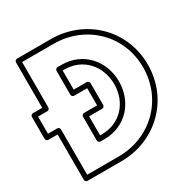

<svg xmlns="http://www.w3.org/2000/svg" viewBox="-272 -1495 1708 1753"><g transform="rotate(-30 581.5 -619.0)"><path d="M49 -528V-709H147C162.1 -709 172 -723.3 172 -734V-1213H506C834.1 -1213 1105 -965.7 1105 -618.1C1103.1 -270.3 832.1 -25 506 -25H172V-503C172 -518.1 157.7 -528 147 -528ZM-1 -503C-1 -492.3 8.9 -478 24 -478H122V0C122 10.7 131.9 25 147 25H506C857.9 25 1152.9 -241.7 1155 -617.9C1155 -994.3 859.9 -1263 506 -1263H147C136.3 -1263 122 -1253.1 122 -1238V-759H24C13.3 -759 -1 -749.1 -1 -734ZM850 -620.1C847.9 -838.2 694.6 -1011 472 -1011H429C413.9 -1011 404 -996.7 404 -986V-734C404 -718.9 418.3 -709 429 -709H567V-528H429C413.9 -528 404 -513.7 404 -503V-252C404 -236.9 418.3 -227 429 -227H472C696.6 -227 850 -401.1 850 -620.1ZM800 -619.9C800 -424.9 667.4 -277 472 -277H454V-478H592C602.7 -478 617 -487.9 617 -503V-734C617 -744.7 607.1 -759 592 -759H454V-961H472C665.4 -961 798.1 -813.8 800 -619.9Z"/></g></svg>

Font: Poland Can Into
Style: BigWritingsOLn
Weight: 700
Foundry: Cannot Into Space Fonts
Version: Version 0.92